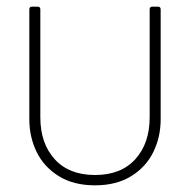

<svg xmlns="http://www.w3.org/2000/svg" viewBox="-20 -526 570 576"><path d="M265 -1Q343 -1 386 -48.5Q429 -96 429 -174V-498Q429 -506 437 -506H454Q462 -506 462 -498V-168Q462 -115 440 -70Q418 -25 373.5 2.5Q329 30 265 30Q201 30 156.5 2.5Q112 -25 90 -70Q68 -115 68 -168V-498Q68 -506 76 -506H93Q101 -506 101 -498V-174Q101 -96 144 -48.5Q187 -1 265 -1Z"/></svg>

Font: LINE Seed JP_TTF Thin
Style: Regular
Weight: 250
Designer: LY Corporation & Fontrix & Fontworks
Version: Version 1.008